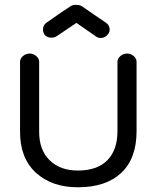

<svg xmlns="http://www.w3.org/2000/svg" viewBox="-20 -773 664 814"><path d="M310 21Q200 21 132.5 -40.5Q65 -102 65 -214V-511Q65 -525 77.5 -535.5Q90 -546 106 -546Q121 -546 133.5 -535.5Q146 -525 146 -511V-214Q146 -137 190.5 -93.5Q235 -50 310 -50Q392 -50 435 -93.5Q478 -137 478 -217V-511Q478 -525 490.5 -535.5Q503 -546 519 -546Q534 -546 546.5 -535.5Q559 -525 559 -511V-217Q559 -101 494 -40Q429 21 310 21ZM221 -620Q209 -612 193.5 -613.5Q178 -615 169 -626Q161 -637 162.5 -652Q164 -667 176 -676Q245 -725 278 -746Q292 -755 307 -752Q319 -752 328 -746Q345 -734 379.5 -710.5Q414 -687 430 -676Q442 -668 444.5 -653Q447 -638 437 -627Q428 -615 413 -612.5Q398 -610 386 -619L304 -676Z"/></svg>

Font: Hoogli Semibold
Style: Regular
Weight: 600
Designer: Anand Singh Naorem
Foundry: Brand New Type
Version: Version 1.00 b007